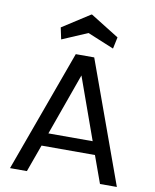

<svg xmlns="http://www.w3.org/2000/svg" viewBox="-99 -1002 871 1076"><g transform="rotate(10 337.0 -463.5)"><path d="M489 -155H185L129 0H33L285 -693H390L641 0H545ZM463 -229 337 -581 211 -229ZM190 -760 176 -826 333 -927H337L499 -826L485 -760L335 -822Z"/></g></svg>

Font: Fz Poppins
Style: Regular
Weight: 400
Designer: Ninad Kale (Devanagari), Jonny Pinhorn (Latin)
Foundry: Indian Type Foundry
Version: Vit hóa bi Vntype.Com & FontZin.Com